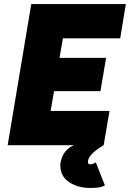

<svg xmlns="http://www.w3.org/2000/svg" viewBox="-20 -720 644 952"><path d="M18 0 135 -700H604L576 -530H292L275 -433H506L478 -268H248L231 -170H523L494 0ZM427 212Q366 212 322.5 183Q279 154 279 99Q279 87 284.5 68.5Q290 50 304 31.5Q318 13 346 0H494Q478 9 459.5 22.5Q441 36 428.5 52Q416 68 416 83Q416 95 427 95Q436 95 443.5 91.5Q451 88 455 85L500 199Q484 208 465.5 210Q447 212 427 212Z"/></svg>

Font: Figtree Black
Style: Italic
Weight: 900
Italic angle: -9.5°
Foundry: Erik Kennedy
Version: Version 2.001;gftools[0.9.30]